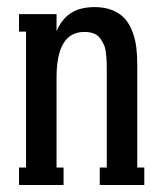

<svg xmlns="http://www.w3.org/2000/svg" viewBox="-20 -527 461 547"><path d="M371.1 -341.8V-49.8H391.1V0H264.2V-49.8H284.2V-321.8Q284.2 -339.8 283.9 -349.1Q283.7 -358.4 282 -374.5Q280.3 -390.6 276.1 -399.4Q272 -408.2 265.4 -417.7Q258.8 -427.2 247.3 -431.6Q235.8 -436 220.2 -436Q141.1 -436 141.1 -306.2V-49.8H161.1V0H34.2V-49.8H54.2V-437H34.2V-486.8H141.1V-438Q155.8 -472.7 181.9 -489.7Q208 -506.8 250 -506.8Q278.8 -506.8 300.5 -497.8Q322.3 -488.8 335.4 -474.1Q348.6 -459.5 356.9 -437.7Q365.2 -416 368.2 -393.1Q371.1 -370.1 371.1 -341.8Z"/></svg>

Font: Margherita Semibold
Style: Regular
Weight: 600
Designer: James Puckett
Foundry: Dunwich Type Founders
Version: Version 1.008;hotconv 1.0.109;makeotfexe 2.5.65596